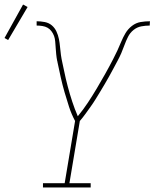

<svg xmlns="http://www.w3.org/2000/svg" viewBox="-50 -829 683 849"><path d="M140 0V-19H236L282 -294Q266 -324 255.5 -356Q245 -388 235.5 -421Q226 -454 218.5 -487.5Q211 -521 204 -555V-556Q204 -557 204 -557.5Q204 -558 203 -558V-559Q200 -574 198.5 -589.5Q197 -605 196 -620V-621Q195 -634 194 -646.5Q193 -659 189 -670Q185 -681 177.5 -691Q170 -701 160 -706.5Q150 -712 137.5 -714Q125 -716 112 -716V-735Q130 -735 148 -731.5Q166 -728 179 -717Q192 -706 199.5 -690Q207 -674 210.5 -656.5Q214 -639 215.5 -621Q217 -603 219.5 -585.5Q222 -568 226 -550.5Q230 -533 233.5 -515.5Q237 -498 241 -481Q245 -464 249.5 -447Q254 -430 259 -413Q264 -396 269.5 -379.5Q275 -363 281 -347Q287 -331 294 -315Q318 -344 338.5 -375Q359 -406 378 -438Q397 -470 415 -502Q433 -534 450 -567Q460 -586 469 -605.5Q478 -625 486 -644.5Q494 -664 505 -682.5Q516 -701 533.5 -714.5Q551 -728 571.5 -731.5Q592 -735 613 -735L612 -716Q594 -716 575 -712.5Q556 -709 540.5 -696.5Q525 -684 516 -666Q507 -648 500.5 -630Q494 -612 486.5 -594.5Q479 -577 469.5 -559.5Q460 -542 451 -525Q442 -508 432.5 -491Q423 -474 413 -457Q403 -440 393 -423.5Q383 -407 372.5 -390Q362 -373 350.5 -357Q339 -341 327.5 -325Q316 -309 303 -294L257 -19H351V0ZM-14 -652 -30 -661 52 -809 72 -798Z"/></svg>

Font: Iosevka Slab ThExObl
Style: Regular
Weight: 100
Width: 7
Italic angle: -9°
Monospace: yes
Designer: Belleve Invis
Foundry: Belleve Invis
Version: Version 11.1.1; ttfautohint (v1.8.3)